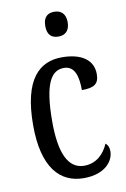

<svg xmlns="http://www.w3.org/2000/svg" viewBox="-87 -807 570 869"><g transform="rotate(-10 198.5 -372.5)"><path d="M225 -641C253 -641 277 -656 277 -698C277 -740 253 -755 225 -755C195 -755 174 -740 174 -698C174 -656 195 -641 225 -641ZM227 10C328 10 366 -47 366 -89C366 -108 360 -119 350 -127C332 -84 296 -45 239 -45C164 -45 130 -123 130 -266C130 -445 167 -497 224 -497C274 -497 287 -446 287 -384C343 -384 366 -398 366 -444C366 -509 313 -546 223 -546C121 -546 42 -479 42 -265C42 -70 118 10 227 10Z"/></g></svg>

Font: Noto Serif Georgian ExtraCondensed
Style: Regular
Weight: 400
Width: 2
Designer: Monotype Design Team, Akaki Razmadze
Foundry: Google LLC
Version: Version 2.003